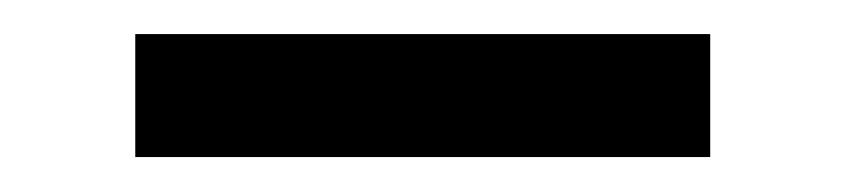

<svg xmlns="http://www.w3.org/2000/svg" viewBox="-20 -747 489 111"><path d="M390.6 -727.3V-656.2H58.2V-727.3Z"/></svg>

Font: Inter Zeller
Style: Regular
Weight: 400
Designer: Rasmus Andersson; Joe Bland
Foundry: zeller
Version: Version 3.015;git-dec3a8cb1